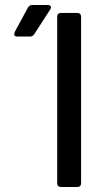

<svg xmlns="http://www.w3.org/2000/svg" viewBox="-20 -752 384 772"><path d="M210 -15V-685Q210 -692 214 -696Q218 -700 225 -700H291Q298 -700 302 -696Q306 -692 306 -685V-15Q306 -8 302 -4Q298 0 291 0H225Q218 0 214 -4Q210 -8 210 -15ZM37 -615 39 -623 92 -721Q98 -732 110 -732H172Q178 -732 181.5 -729.5Q185 -727 185 -723Q185 -718 182 -714L118 -615Q112 -605 100 -605H49Q37 -605 37 -615Z"/></svg>

Font: Barlow_Medium_SS
Style: Regular
Weight: 500
Designer: Jeremy Tribby
Foundry: Jeremy Tribby
Version: Version 1.101 August 23, 2024